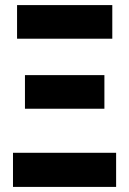

<svg xmlns="http://www.w3.org/2000/svg" viewBox="-20 -734 507 754"><path d="M31 0V-134H436V0ZM78 -307V-439H390V-307ZM47 -582V-714H421V-582Z"/></svg>

Font: Noto Sans Display Condensed ExtraBold
Style: Regular
Weight: 800
Width: 3
Designer: Monotype Design Team
Foundry: Monotype Imaging Inc.
Version: Version 2.003